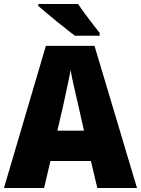

<svg xmlns="http://www.w3.org/2000/svg" viewBox="-20 -947 710 967"><path d="M470 0 438 -136H234L202 0H0L211 -716H456L670 0ZM373 -422Q368 -444 360.5 -476Q353 -508 346 -540Q339 -572 336 -595Q332 -573 325.5 -542Q319 -511 312 -479.5Q305 -448 300 -423L269 -289H403ZM373 -927Q387 -906 407.5 -878Q428 -850 448.5 -824Q469 -798 482 -781V-767H358Q341 -779 316 -799Q291 -819 263.5 -841Q236 -863 212 -883.5Q188 -904 173 -917V-927Z"/></svg>

Font: Noto Sans Myanmar UI SemiCondensed Black
Style: Regular
Weight: 900
Width: 4
Designer: Monotype Design Team
Foundry: Monotype Imaging Inc.
Version: Version 2.103; ttfautohint (v1.8.4.7-5d5b)